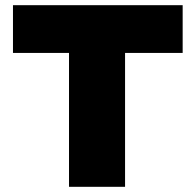

<svg xmlns="http://www.w3.org/2000/svg" viewBox="-20 -720 754 740"><path d="M246 0V-516H30V-700H684V-516H462V0Z"/></svg>

Font: Lexend Black
Style: Regular
Weight: 900
Designer: Bonnie Shaver-Troup, Thomas Jockin
Foundry: Lexend
Version: Version 1.007; ttfautohint (v1.8.3)